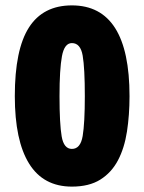

<svg xmlns="http://www.w3.org/2000/svg" viewBox="-20 -774 536 713"><path d="M461 -417Q461 -347 451.5 -285.5Q442 -224 418 -178.5Q394 -133 352.5 -107Q311 -81 247 -81Q141 -81 88 -166.5Q35 -252 35 -417Q35 -590 87.5 -672Q140 -754 247 -754Q461 -754 461 -417ZM201 -417Q201 -314 209 -267.5Q217 -221 247 -221Q279 -221 287 -269Q295 -317 295 -417Q295 -521 287 -567.5Q279 -614 247 -614Q219 -614 210 -565Q201 -516 201 -417Z"/></svg>

Font: Noto Sans Telugu UI ExtraCondensed Black
Style: Regular
Weight: 900
Width: 2
Designer: Jelle Bosma - Monotype Design Team
Foundry: Monotype Imaging Inc.
Version: Version 2.006; ttfautohint (v1.8.4.7-5d5b)